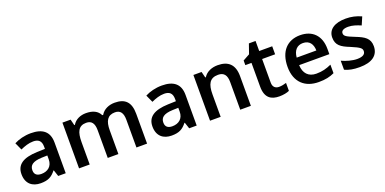

<svg xmlns="http://www.w3.org/2000/svg" viewBox="-12 -1395 4283 2138"><g transform="rotate(-20 2129.5 -325.5)"><path d="M297 -552C222 -552 151 -533 98 -505L138 -417C187 -439 237 -457 291 -457C351 -457 386 -430 386 -361V-334L292 -331C125 -325 44 -270 44 -158C44 -43 116 10 213 10C303 10 346 -16 393 -75H397L422 0H511V-364C511 -492 437 -552 297 -552ZM320 -254 386 -256V-210C386 -127 329 -85 255 -85C206 -85 173 -105 173 -157C173 -215 209 -250 320 -254Z M1290 -552C1224 -552 1159 -526 1125 -468H1115C1086 -526 1030 -552 949 -552C886 -552 824 -527 791 -471H784L766 -542H669V0H795V-265C795 -384 824 -450 916 -450C980 -450 1009 -409 1009 -329V0H1135V-282C1135 -391 1169 -450 1257 -450C1320 -450 1349 -409 1349 -329V0H1475V-353C1475 -493 1413 -552 1290 -552Z M1849 -552C1774 -552 1703 -533 1650 -505L1690 -417C1739 -439 1789 -457 1843 -457C1903 -457 1938 -430 1938 -361V-334L1844 -331C1677 -325 1596 -270 1596 -158C1596 -43 1668 10 1765 10C1855 10 1898 -16 1945 -75H1949L1974 0H2063V-364C2063 -492 1989 -552 1849 -552ZM1872 -254 1938 -256V-210C1938 -127 1881 -85 1807 -85C1758 -85 1725 -105 1725 -157C1725 -215 1761 -250 1872 -254Z M2511 -552C2443 -552 2378 -527 2343 -471H2336L2318 -542H2221V0H2347V-265C2347 -384 2378 -450 2479 -450C2548 -450 2579 -409 2579 -328V0H2705V-353C2705 -493 2632 -552 2511 -552Z M3073 -91C3031 -91 3001 -115 3001 -166V-447H3155V-542H3001V-661H2922L2882 -546L2802 -502V-447H2875V-165C2875 -28 2948 10 3041 10C3088 10 3133 1 3160 -12V-106C3135 -98 3104 -91 3073 -91Z M3487 -552C3337 -552 3237 -452 3237 -267C3237 -82 3349 10 3508 10C3588 10 3640 -2 3694 -27V-128C3635 -101 3584 -87 3514 -87C3422 -87 3368 -144 3365 -242H3723V-306C3723 -461 3633 -552 3487 -552ZM3487 -459C3564 -459 3600 -405 3601 -330H3368C3375 -415 3419 -459 3487 -459Z M4219 -157C4219 -250 4160 -285 4063 -323C3965 -362 3940 -376 3940 -410C3940 -440 3969 -457 4023 -457C4073 -457 4121 -440 4171 -419L4211 -512C4151 -539 4093 -552 4027 -552C3900 -552 3816 -501 3816 -404C3816 -313 3868 -278 3972 -237C4077 -193 4095 -176 4095 -144C4095 -108 4066 -85 3997 -85C3940 -85 3870 -105 3817 -130V-23C3867 0 3917 10 3993 10C4138 10 4219 -48 4219 -157Z"/></g></svg>

Font: Noto Sans Sinhala SemiBold
Style: Regular
Weight: 600
Designer: Jelle Bosma - Monotype Design Team
Foundry: Monotype Imaging Inc.
Version: Version 2.006